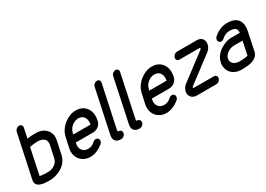

<svg xmlns="http://www.w3.org/2000/svg" viewBox="-3 -1470 3073 2215"><g transform="rotate(-30 1533.5 -362.0)"><path d="M479 -193Q469 -144 442 -107.5Q415 -71 377.5 -47.5Q340 -24 296.5 -12Q253 0 211 0Q182 0 149 -3Q116 -6 90 -16.5Q64 -27 49.5 -48Q35 -69 42 -104L164 -677Q168 -696 185 -710Q202 -724 222 -724Q241 -724 252 -710.5Q263 -697 259 -678L231 -545Q263 -552 294 -553Q325 -554 348 -554Q389 -554 423.5 -540Q458 -526 481.5 -500.5Q505 -475 514.5 -439.5Q524 -404 515 -361ZM421 -360Q426 -385 419.5 -404Q413 -423 398.5 -435Q384 -447 363.5 -453.5Q343 -460 320 -460Q296 -460 265.5 -457Q235 -454 210 -449L137 -104Q142 -100 158 -98L193 -95Q211 -94 227 -94H250Q272 -94 294 -101Q316 -108 335 -121Q354 -134 367 -152.5Q380 -171 385 -193Z M713 -323H809H873H910H930H938H943Q949 -351 945.5 -375Q942 -399 931.5 -417Q921 -435 901.5 -445.5Q882 -456 856 -456Q831 -456 808.5 -447Q786 -438 767 -422.5Q748 -407 735 -386Q722 -365 717 -341ZM872 -132Q881 -140 891 -144Q901 -148 911 -148Q931 -148 941.5 -133.5Q952 -119 948 -101Q946 -94 942.5 -86Q939 -78 932 -72Q889 -36 845 -18Q801 0 759 0Q715 0 681 -16Q647 -32 624 -60.5Q601 -89 592.5 -127Q584 -165 593 -208L622 -341Q631 -384 655.5 -422Q680 -460 715 -488.5Q750 -517 791 -533.5Q832 -550 876 -550Q920 -550 954.5 -533Q989 -516 1011 -485.5Q1033 -455 1040 -413.5Q1047 -372 1037 -324Q1028 -280 996 -254.5Q964 -229 918 -229H693L688 -208Q684 -185 688.5 -164Q693 -143 705.5 -127.5Q718 -112 736.5 -103Q755 -94 779 -94Q812 -94 836.5 -107Q861 -120 872 -132Z M1186 -94Q1206 -94 1216.5 -80Q1227 -66 1223 -47Q1219 -27 1202.5 -13.5Q1186 0 1166 0Q1135 0 1116 -9.5Q1097 -19 1087.5 -34Q1078 -49 1077.5 -68Q1077 -87 1081 -107L1202 -678Q1206 -697 1222.5 -710.5Q1239 -724 1259 -724Q1278 -724 1288.5 -710.5Q1299 -697 1295 -678L1175 -114Q1174 -106 1176 -100Q1178 -94 1186 -94Z M1433 -94Q1453 -94 1463.5 -80Q1474 -66 1470 -47Q1466 -27 1449.5 -13.5Q1433 0 1413 0Q1382 0 1363 -9.5Q1344 -19 1334.5 -34Q1325 -49 1324.5 -68Q1324 -87 1328 -107L1449 -678Q1453 -697 1469.5 -710.5Q1486 -724 1506 -724Q1525 -724 1535.5 -710.5Q1546 -697 1542 -678L1422 -114Q1421 -106 1423 -100Q1425 -94 1433 -94Z M1726 -323H1822H1886H1923H1943H1951H1956Q1962 -351 1958.5 -375Q1955 -399 1944.5 -417Q1934 -435 1914.5 -445.5Q1895 -456 1869 -456Q1844 -456 1821.5 -447Q1799 -438 1780 -422.5Q1761 -407 1748 -386Q1735 -365 1730 -341ZM1885 -132Q1894 -140 1904 -144Q1914 -148 1924 -148Q1944 -148 1954.5 -133.5Q1965 -119 1961 -101Q1959 -94 1955.5 -86Q1952 -78 1945 -72Q1902 -36 1858 -18Q1814 0 1772 0Q1728 0 1694 -16Q1660 -32 1637 -60.5Q1614 -89 1605.5 -127Q1597 -165 1606 -208L1635 -341Q1644 -384 1668.5 -422Q1693 -460 1728 -488.5Q1763 -517 1804 -533.5Q1845 -550 1889 -550Q1933 -550 1967.5 -533Q2002 -516 2024 -485.5Q2046 -455 2053 -413.5Q2060 -372 2050 -324Q2041 -280 2009 -254.5Q1977 -229 1931 -229H1706L1701 -208Q1697 -185 1701.5 -164Q1706 -143 1718.5 -127.5Q1731 -112 1749.5 -103Q1768 -94 1792 -94Q1825 -94 1849.5 -107Q1874 -120 1885 -132Z M2207 -459Q2188 -459 2176.5 -472.5Q2165 -486 2170 -505Q2174 -525 2191 -539Q2208 -553 2227 -553H2489Q2516 -553 2534.5 -544Q2553 -535 2563.5 -520Q2574 -505 2577 -486.5Q2580 -468 2575 -448Q2571 -427 2558.5 -407Q2546 -387 2528 -373L2183 -113Q2180 -110 2179 -106Q2178 -101 2180.5 -97.5Q2183 -94 2191 -94H2453Q2472 -94 2483 -80Q2494 -66 2490 -47Q2486 -27 2469 -13.5Q2452 0 2433 0H2171Q2148 0 2130 -8Q2112 -16 2100 -30.5Q2088 -45 2084 -64Q2080 -83 2084 -105Q2089 -126 2101 -146Q2113 -166 2132 -180L2477 -440Q2481 -444 2481 -447Q2482 -452 2479.5 -455.5Q2477 -459 2469 -459Z M2964 -379Q2965 -397 2962 -412Q2959 -427 2948.5 -437Q2938 -447 2918.5 -452.5Q2899 -458 2867 -458Q2838 -456 2814.5 -446.5Q2791 -437 2770 -417Q2751 -399 2730 -399Q2711 -399 2700 -413.5Q2689 -428 2693 -446Q2695 -454 2699 -462Q2703 -470 2710 -476Q2751 -513 2796.5 -532Q2842 -551 2892 -551Q2947 -551 2982.5 -535Q3018 -519 3036.5 -491Q3055 -463 3058.5 -425.5Q3062 -388 3052 -344L3002 -105Q2996 -79 2981 -61Q2966 -43 2946.5 -31.5Q2927 -20 2903 -13.5Q2879 -7 2854 -4Q2829 -1 2807 -0.5Q2785 0 2766 0Q2726 0 2692 -14.5Q2658 -29 2635 -55Q2612 -81 2603 -116.5Q2594 -152 2603 -194Q2611 -233 2635.5 -267Q2660 -301 2695 -325.5Q2730 -350 2771 -364.5Q2812 -379 2852 -379ZM2946 -285H2832Q2811 -285 2789.5 -278.5Q2768 -272 2749.5 -260Q2731 -248 2716.5 -231Q2702 -214 2697 -194Q2691 -168 2698 -149.5Q2705 -131 2720 -118.5Q2735 -106 2756 -100Q2777 -94 2799 -94Q2823 -94 2853 -96.5Q2883 -99 2908 -105Z"/></g></svg>

Font: VDS
Style: Italic
Weight: 400
Designer: artmaker
Foundry: artmaker
Version: Version 1.000 2009 initial release